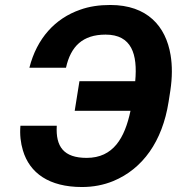

<svg xmlns="http://www.w3.org/2000/svg" viewBox="-20 -741 710 771"><path d="M98 -469H245C264 -555 312 -602 404 -602C509 -602 533 -523 523 -415H299L280 -296H504C481 -187 435 -107 328 -107C236 -107 203 -152 208 -236H62C59 -200 63 -167 72 -137C99 -46 177 10 309 10C354 10 396 2 435 -14C553 -63 632 -173 657 -332L664 -377C672 -430 672 -478 665 -520C646 -635 572 -721 423 -721C378 -721 338 -715 302 -702C201 -667 128 -587 98 -469Z"/></svg>

Font: Asimov Pro
Style: BdObl
Weight: 700
Designer: Google
Version: Version 2.000980; 2014